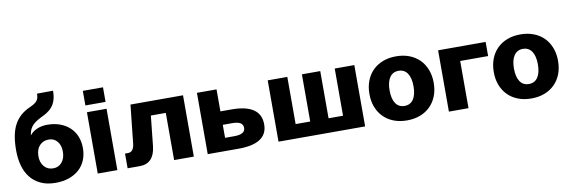

<svg xmlns="http://www.w3.org/2000/svg" viewBox="-55 -1208 4930 1659"><g transform="rotate(-10 2410.0 -378.0)"><path d="M327 16Q251 16 196 -10Q141 -36 106 -81Q71 -126 54.5 -187Q38 -248 38 -318Q38 -390 48.5 -445.5Q59 -501 81.5 -543Q104 -585 138.5 -615.5Q173 -646 221 -667Q245 -678 260.5 -688Q276 -698 285 -710Q294 -722 297.5 -737Q301 -752 301 -771L442 -772Q442 -699 414.5 -652.5Q387 -606 322 -574Q292 -560 269 -546.5Q246 -533 228.5 -516.5Q211 -500 200.5 -478Q190 -456 186 -425Q212 -457 251.5 -474Q291 -491 340 -491Q402 -491 451.5 -473Q501 -455 536.5 -422Q572 -389 591 -342.5Q610 -296 610 -239Q610 -181 590 -133.5Q570 -86 533 -53Q496 -20 443.5 -2Q391 16 327 16ZM328 -111Q376 -111 405 -146.5Q434 -182 434 -239Q434 -295 406 -329Q378 -363 331 -363Q282 -363 251 -330Q220 -297 219 -239Q218 -182 248 -146.5Q278 -111 328 -111Z M698 0V-538H870V0ZM695 -598V-726H872V-598Z M960 0V-129H986Q1036 -129 1044 -201L1080 -538H1541V0H1368V-414H1237L1209 -149Q1201 -76 1165.5 -38Q1130 0 1067 0Z M1663 0V-538H1835V-345H1933Q2060 -345 2124 -301Q2188 -257 2188 -169Q2188 -84 2124 -42Q2060 0 1933 0ZM1835 -113H1916Q2012 -113 2012 -169Q2012 -200 1988 -213.5Q1964 -227 1916 -227H1835Z M2284 0V-538H2456V-124H2584V-538H2745V-124H2872V-538H3044V0Z M3411 12Q3347 12 3295 -8Q3243 -28 3206 -65Q3169 -102 3149 -153.5Q3129 -205 3129 -269Q3129 -332 3149 -384Q3169 -436 3206 -473Q3243 -510 3295 -530Q3347 -550 3411 -550Q3475 -550 3527 -530Q3579 -510 3616 -473Q3653 -436 3673 -384Q3693 -332 3693 -269Q3693 -205 3673 -153.5Q3653 -102 3616 -65Q3579 -28 3527 -8Q3475 12 3411 12ZM3411 -115Q3462 -115 3489 -155Q3516 -195 3516 -269Q3516 -342 3489 -382.5Q3462 -423 3411 -423Q3360 -423 3333 -382.5Q3306 -342 3306 -269Q3306 -195 3333 -155Q3360 -115 3411 -115Z M3779 0V-538H4196V-414H3951V0Z M4502 12Q4438 12 4386 -8Q4334 -28 4297 -65Q4260 -102 4240 -153.5Q4220 -205 4220 -269Q4220 -332 4240 -384Q4260 -436 4297 -473Q4334 -510 4386 -530Q4438 -550 4502 -550Q4566 -550 4618 -530Q4670 -510 4707 -473Q4744 -436 4764 -384Q4784 -332 4784 -269Q4784 -205 4764 -153.5Q4744 -102 4707 -65Q4670 -28 4618 -8Q4566 12 4502 12ZM4502 -115Q4553 -115 4580 -155Q4607 -195 4607 -269Q4607 -342 4580 -382.5Q4553 -423 4502 -423Q4451 -423 4424 -382.5Q4397 -342 4397 -269Q4397 -195 4424 -155Q4451 -115 4502 -115Z"/></g></svg>

Font: Geist ExtBd
Style: Regular
Weight: 400
Designer: Basement.studio, Andrés Briganti, Mateo Zaragoza
Foundry: Basement.studio, Vercel, Andrés Briganti, Guido Ferreyra, Mateo Zaragoza
Version: Version 1.401